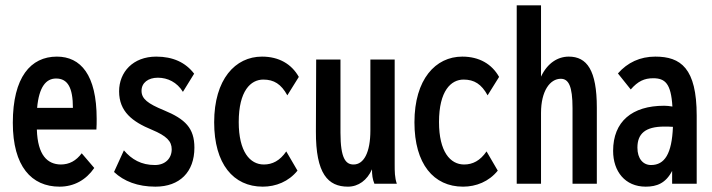

<svg xmlns="http://www.w3.org/2000/svg" viewBox="-20 -688 2665 719"><path d="M203 11C257 11 302 -14 333 -59L286 -114C265 -86 240 -72 207 -72C158 -73 121 -106 118 -203H341C342 -216 342 -230 342 -243C342 -408 282 -476 193 -476C95 -476 28 -399 28 -228C28 -65 98 11 203 11ZM119 -284C126 -362 152 -394 190 -394C234 -394 253 -359 253 -284Z M562 11C653 11 708 -44 708 -135C708 -208 674 -242 594 -275C533 -300 510 -318 510 -348C510 -378 535 -397 571 -397C608 -397 643 -380 665 -344L707 -412C675 -454 628 -476 565 -476C478 -476 426 -418 426 -346C426 -270 476 -232 549 -202C604 -179 623 -159 623 -129C623 -95 599 -70 560 -70C509 -70 473 -91 444 -125L407 -44C444 -9 496 11 562 11Z M964 11C1013 11 1061 -8 1094 -49L1052 -121C1028 -86 1000 -72 968 -72C916 -72 874 -120 874 -231C874 -348 919 -390 966 -390C1006 -390 1033 -373 1056 -331L1099 -400C1072 -448 1025 -476 961 -476C861 -476 782 -391 782 -230C782 -74 854 11 964 11Z M1283 11C1322 11 1355 -13 1373 -54C1373 -33 1375 -17 1382 0H1466C1458 -23 1458 -46 1458 -73V-465H1367V-200C1367 -116 1342 -72 1304 -72C1275 -72 1255 -94 1255 -191V-465H1164L1163 -197C1162 -36 1209 11 1283 11Z M1714 11C1763 11 1811 -8 1844 -49L1802 -121C1778 -86 1750 -72 1718 -72C1666 -72 1624 -120 1624 -231C1624 -348 1669 -390 1716 -390C1756 -390 1783 -373 1806 -331L1849 -400C1822 -448 1775 -476 1711 -476C1611 -476 1532 -391 1532 -230C1532 -74 1604 11 1714 11Z M1915 0H2006V-265C2006 -348 2040 -393 2080 -393C2109 -393 2124 -366 2124 -283V0H2215V-285C2215 -425 2178 -476 2110 -476C2069 -476 2030 -452 2006 -401V-668H1915Z M2398 11C2440 11 2473 -2 2497 -48V0H2589V-255C2589 -433 2529 -476 2434 -476C2377 -476 2330 -454 2294 -413L2342 -353C2369 -384 2393 -395 2426 -395C2470 -395 2493 -376 2498 -289C2487 -291 2476 -292 2467 -292C2347 -292 2276 -233 2276 -123C2276 -46 2321 11 2398 11ZM2367 -135C2367 -187 2396 -214 2468 -214C2477 -214 2488 -214 2500 -213C2496 -112 2469 -70 2418 -70C2388 -70 2367 -94 2367 -135Z"/></svg>

Font: Inconsolata Condensed
Style: Bold
Weight: 700
Width: 3
Monospace: yes
Designer: Raph Levien, Cyreal, Brenton Simpson
Foundry: Raph Levien, Cyreal, Google
Version: Version 3.100